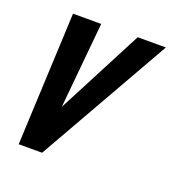

<svg xmlns="http://www.w3.org/2000/svg" viewBox="-94 -561 622 647"><g transform="rotate(20 217.0 -238.0)"><path d="M39.7 0H123.7L394.3 -476H293.3L133.1 -168L162.3 -476H61.3Z"/></g></svg>

Font: Din Kursivschrift
Style: Eng
Weight: 400
Version: Version 1.089